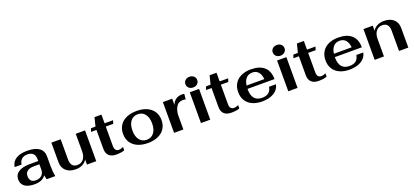

<svg xmlns="http://www.w3.org/2000/svg" viewBox="40 -1786 6189 2872"><g transform="rotate(-20 3135.0 -350.0)"><path d="M55 -141Q55 -217 118 -258Q181 -299 300 -299H431V-332Q431 -388 400 -418Q369 -448 311 -448Q254 -448 220.5 -419Q187 -390 179 -334H69Q80 -415 146 -457.5Q212 -500 325 -500Q449 -500 514 -454Q579 -408 579 -321V-163Q579 -72 594 0H456Q446 -38 442 -67Q413 -26 367.5 -8Q322 10 269 10Q162 10 108.5 -29.5Q55 -69 55 -141ZM431 -163V-247H342Q275 -247 239 -219.5Q203 -192 203 -142Q203 -91 227.5 -65.5Q252 -40 300 -40Q362 -40 396.5 -73.5Q431 -107 431 -163Z M710 -178V-490H858V-169Q858 -42 964 -42Q1026 -42 1062 -88Q1098 -134 1098 -212V-490H1246V0H1098V-81Q1075 -39 1027.5 -14.5Q980 10 921 10Q823 10 766.5 -40Q710 -90 710 -178Z M1409 -137V-438H1322L1340 -490H1412L1447 -628H1557V-490H1692L1676 -438H1557V-127Q1557 -86 1574 -65Q1591 -44 1623 -44Q1659 -44 1695 -63V-10Q1649 10 1563 10Q1488 10 1448.5 -27.5Q1409 -65 1409 -137Z M1762 -245Q1762 -323 1799 -380.5Q1836 -438 1905 -469Q1974 -500 2068 -500Q2162 -500 2231 -469Q2300 -438 2337 -380.5Q2374 -323 2374 -245Q2374 -167 2337 -109.5Q2300 -52 2231 -21Q2162 10 2068 10Q1974 10 1905 -21Q1836 -52 1799 -109.5Q1762 -167 1762 -245ZM2225 -245Q2225 -339 2183 -393.5Q2141 -448 2068 -448Q1995 -448 1953 -393.5Q1911 -339 1911 -245Q1911 -151 1953 -96.5Q1995 -42 2068 -42Q2141 -42 2183 -96.5Q2225 -151 2225 -245Z M2485 -490H2633V-389Q2652 -442 2692.5 -471Q2733 -500 2794 -500Q2814 -500 2828 -496L2819 -409Q2803 -417 2777 -417Q2703 -417 2668 -357Q2633 -297 2633 -216V0H2485Z M2893 -625Q2893 -662 2919.5 -686Q2946 -710 2987 -710Q3028 -710 3054.5 -686Q3081 -662 3081 -625Q3081 -588 3054.5 -564Q3028 -540 2987 -540Q2946 -540 2919.5 -564Q2893 -588 2893 -625ZM2913 -490H3061V0H2913Z M3241 -137V-438H3154L3172 -490H3244L3279 -628H3389V-490H3524L3508 -438H3389V-127Q3389 -86 3406 -65Q3423 -44 3455 -44Q3491 -44 3527 -63V-10Q3481 10 3395 10Q3320 10 3280.5 -27.5Q3241 -65 3241 -137Z M4056 -162H4166Q4149 -79 4074.5 -34.5Q4000 10 3887 10Q3797 10 3731 -20.5Q3665 -51 3629.5 -108Q3594 -165 3594 -243Q3594 -322 3629.5 -380Q3665 -438 3731 -469Q3797 -500 3887 -500Q4026 -500 4099 -434Q4172 -368 4172 -242H3742V-236Q3742 -42 3904 -42Q3972 -42 4008.5 -72Q4045 -102 4056 -162ZM3746 -294H4029Q4021 -370 3986 -409Q3951 -448 3892 -448Q3830 -448 3793 -408Q3756 -368 3746 -294Z M4283 -625Q4283 -662 4309.5 -686Q4336 -710 4377 -710Q4418 -710 4444.5 -686Q4471 -662 4471 -625Q4471 -588 4444.5 -564Q4418 -540 4377 -540Q4336 -540 4309.5 -564Q4283 -588 4283 -625ZM4303 -490H4451V0H4303Z M4631 -137V-438H4544L4562 -490H4634L4669 -628H4779V-490H4914L4898 -438H4779V-127Q4779 -86 4796 -65Q4813 -44 4845 -44Q4881 -44 4917 -63V-10Q4871 10 4785 10Q4710 10 4670.5 -27.5Q4631 -65 4631 -137Z M5446 -162H5556Q5539 -79 5464.5 -34.5Q5390 10 5277 10Q5187 10 5121 -20.5Q5055 -51 5019.5 -108Q4984 -165 4984 -243Q4984 -322 5019.5 -380Q5055 -438 5121 -469Q5187 -500 5277 -500Q5416 -500 5489 -434Q5562 -368 5562 -242H5132V-236Q5132 -42 5294 -42Q5362 -42 5398.5 -72Q5435 -102 5446 -162ZM5136 -294H5419Q5411 -370 5376 -409Q5341 -448 5282 -448Q5220 -448 5183 -408Q5146 -368 5136 -294Z M5678 -490H5826V-409Q5849 -451 5896.5 -475.5Q5944 -500 6003 -500Q6101 -500 6157.5 -450Q6214 -400 6214 -312V0H6066V-321Q6066 -448 5960 -448Q5898 -448 5862 -402Q5826 -356 5826 -278V0H5678Z"/></g></svg>

Font: Fahkwang
Style: Bold
Weight: 700
Designer: Suppakit Chalermlarp | Katatrad Co.,Ltd.
Foundry: Cadson Demak Co.,Ltd.
Version: Version 1.000; ttfautohint (v1.6)